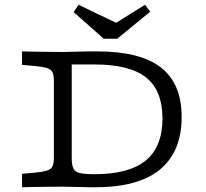

<svg xmlns="http://www.w3.org/2000/svg" viewBox="-20 -787 866 807"><path d="M358.1 0Q333.1 0 301.2 -1.2Q269.4 -2.4 243.5 -2.4Q218.5 -2.4 188.3 -2Q158.1 -1.6 127.8 -1.2Q97.6 -0.8 72.6 0V-56.5L125.8 -61.3Q160.5 -64.5 177.8 -70.2Q195.2 -75.8 200.8 -88.3Q206.5 -100.8 206.5 -125.8V-445.2Q206.5 -470.2 200.8 -482.7Q195.2 -495.2 177.8 -500.8Q160.5 -506.5 125.8 -509.7L72.6 -514.5V-571Q97.6 -570.2 127.8 -569.8Q158.1 -569.4 188.3 -569Q218.5 -568.5 243.5 -568.5Q269.4 -568.5 301.2 -569.8Q333.1 -571 358.1 -571H388.7Q569.4 -571 656.5 -503.2Q743.5 -435.5 743.5 -295.2Q743.5 -197.6 702.8 -131.9Q662.1 -66.1 581.9 -33.1Q501.6 0 381.5 0ZM376.6 -54.8Q522.6 -54.8 592.7 -112.5Q662.9 -170.2 662.9 -289.5Q662.9 -406.5 594 -461.3Q525 -516.1 377.4 -516.1H281.5V-124.2Q281.5 -94.4 288.3 -79.4Q295.2 -64.5 315.3 -59.7Q335.5 -54.8 376.6 -54.8ZM589.5 -766.9 611.3 -737.9 472.6 -624.2H416.1L289.5 -736.3L310.5 -766.9L504.8 -673.4L433.1 -669.4Z"/></svg>

Font: Playfair 5pt SemiExpanded Light
Style: Regular
Weight: 300
Width: 6
Designer: Claus Eggers Sørensen
Foundry: Claus Eggers Sørensen
Version: Version 2.203